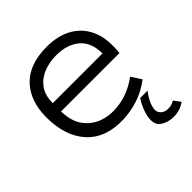

<svg xmlns="http://www.w3.org/2000/svg" viewBox="-186 -633 934 934"><g transform="rotate(-45 281.0 -165.5)"><path d="M510 -233H108Q109 -162 143 -119Q177 -76 230.5 -61.5Q284 -47 346 -60Q408 -73 465 -115L499 -63Q452 -27 400 -10Q348 7 295 9Q171 13 104 -60Q37 -133 37 -263Q37 -375 99 -440Q161 -505 282 -505Q359 -505 414.5 -473Q470 -441 496 -378Q508 -349 511 -312Q514 -275 510 -233ZM284 -443Q237 -443 197 -427Q157 -411 132.5 -377.5Q108 -344 108 -290H450Q450 -366 405 -404.5Q360 -443 284 -443ZM556 149Q527 169 495.5 172.5Q464 176 437.5 167.5Q411 159 397 142Q381 119 389.5 78.5Q398 38 426 -7H478Q465 7 453 29.5Q441 52 437 73.5Q433 95 444 108Q458 126 484.5 126.5Q511 127 530 114Z"/></g></svg>

Font: Kulim Park Light
Style: Regular
Weight: 300
Designer: Noponies / Dale Sattler
Foundry: Noponies
Version: Version 1.000; ttfautohint (v1.8.3)